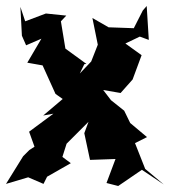

<svg xmlns="http://www.w3.org/2000/svg" viewBox="-26 -585 566 640"><path d="M255 -371 262 -372 192 -423 177 -514 195 -533 127 -540 58 -514 42 -562 47 -466 61 -434 112 -456 65 -376 116 -367 159 -272 183 -255 118 -200 152 -206 71 -146 89 -96 72 -85 51 -64 -6 28 68 6 119 28 131 4 210 -41 182 -62 196 -106 269 -179 255 -141 274 -52 359 -55 329 25 368 35 447 -19 520 30 458 -22 424 -108 464 -128 408 -175 388 -216 344 -251 318 -285 376 -275 416 -320 446 -401 392 -440 440 -463 470 -452 463 -565 450 -550 420 -491 336 -494 282 -525 300 -436 278 -380 240 -340Z"/></svg>

Font: Asimov Aggro
Style: Medium
Weight: 500
Designer: Google
Version: Version 2.000980; 2014